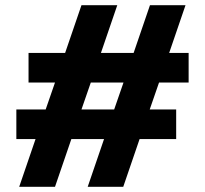

<svg xmlns="http://www.w3.org/2000/svg" viewBox="-20 -720 790 740"><path d="M54 0 117 -184H43V-298H156L192 -402H90V-516H231L294 -700H432L369 -516H495L558 -700H695L632 -516H707V-402H593L557 -298H659V-184H518L455 0H318L381 -184H255L192 0ZM294 -298H420L456 -402H330Z"/></svg>

Font: Red Hat Text VF
Style: Regular
Weight: 400
Designer: Pentagram, MCKL
Foundry: Pentagram, MCKL
Version: Version 1.023